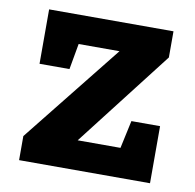

<svg xmlns="http://www.w3.org/2000/svg" viewBox="-65 -594 671 660"><g transform="rotate(10 270.5 -264.0)"><path d="M378.9 -102.1 399.9 -199.2H500V0H43V-84L317.9 -428.7H175.3L159.2 -338.4H54.7V-528.3H488.8V-437L229.5 -102.1Z"/></g></svg>

Font: Suwannaphum
Style: Bold
Weight: 700
Designer: Danh Hong
Version: Version 8.002; ttfautohint (v1.8.3)